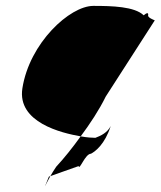

<svg xmlns="http://www.w3.org/2000/svg" viewBox="-20 -574 546 652"><path d="M56 -274C38 -158 190 -122 254 -111C286 -154 317 -201 339 -246L505 -504C512 -504 481 -512 483 -522C485 -533 477 -530 468 -522C437 -552 360 -554 297 -554C217 -554 80 -428 56 -274ZM146 26C126 76 130 62 151 24ZM151 24 247 -10C250 6 269 -52 289 -52C304 -60 336 -84 356 -146C345 -124 323 -113 304 -106C294 -106 275 -107 254 -111C226 -72 197 -36 171 -8C163 4 156 15 151 24Z"/></svg>

Font: Ampere
Style: SCUltCndIta
Weight: 400
Version: Version 1